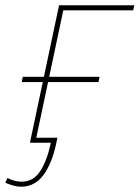

<svg xmlns="http://www.w3.org/2000/svg" viewBox="-85 -539 527 725"><path d="M-5 166Q-19 166 -34 162Q-49 158 -65 151L-57 133Q-30 147 -3 147Q41 147 67 107Q93 67 107 0H28L32 -19H132L127 4Q111 79 78.5 122.5Q46 166 -5 166ZM28 0 138 -519H422L418 -500H154L48 0ZM-3 -229 1 -249H291L287 -229Z"/></svg>

Font: Raleway Thin
Style: Italic
Weight: 100
Italic angle: -12°
Designer: Matt McInerney, Pablo Impallari, Rodrigo Fuenzalida
Foundry: Matt McInerney, Pablo Impallari, Rodrigo Fuenzalida
Version: Version 4.026